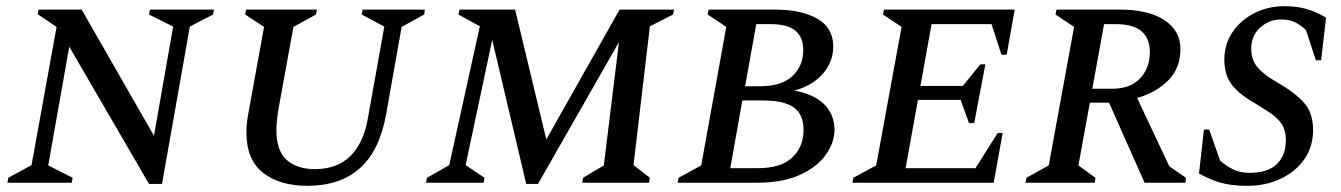

<svg xmlns="http://www.w3.org/2000/svg" viewBox="-20 -591 4336 621"><path d="M4 0 7 -16 82 -57 163 -504 102 -545 105 -560H244L478 -152L540 -505L462 -544L465 -560H672L669 -544L594 -505L504 4H462L204 -440L136 -56L215 -16L212 0Z M974 10Q885 10 831 -32Q777 -74 777 -163Q777 -192 783 -223L834 -504L773 -544L776 -560H1005L1002 -544L929 -504L879 -229Q877 -213 875.5 -198.5Q874 -184 874 -170Q874 -103 907.5 -73.5Q941 -44 998 -44Q1070 -44 1112.5 -85.5Q1155 -127 1169 -204L1223 -505L1150 -544L1153 -560H1354L1352 -544L1279 -504L1229 -222Q1208 -104 1144 -47Q1080 10 974 10Z M1358 0 1361 -16 1433 -57 1532 -506 1463 -544 1466 -560H1646L1747 -140L1984 -560H2160L2157 -544L2082 -506L2029 -57L2082 -16L2079 0H1863L1866 -16L1933 -56L1982 -455L1720 4H1682L1572 -462L1486 -57L1547 -16L1544 0Z M2172 0 2175 -16 2248 -56 2329 -504 2269 -544 2272 -560H2486Q2572 -560 2623.5 -530.5Q2675 -501 2675 -441Q2675 -391 2641.5 -352.5Q2608 -314 2549 -298Q2614 -286 2646.5 -253Q2679 -220 2679 -171Q2679 -130 2651 -90.5Q2623 -51 2567.5 -25.5Q2512 0 2429 0ZM2471 -513H2426L2390 -312H2438Q2508 -312 2543 -345Q2578 -378 2578 -429Q2578 -470 2553 -491.5Q2528 -513 2471 -513ZM2449 -266H2381L2342 -47H2430Q2506 -47 2542.5 -81.5Q2579 -116 2579 -171Q2579 -220 2548 -243Q2517 -266 2449 -266Z M2737 0 2740 -16 2814 -56 2896 -504 2836 -544 2839 -560H3262L3236 -414H3219L3187 -513H2993L2957 -313H3094L3151 -383H3167L3131 -193H3114L3087 -268H2949L2909 -47H3135L3207 -161H3223L3194 0Z M3297 0 3300 -16 3372 -56 3454 -504 3394 -544 3397 -560H3602Q3694 -560 3746 -526Q3798 -492 3798 -432Q3798 -371 3759 -331.5Q3720 -292 3658 -274L3762 -53L3816 -16L3814 0H3682L3567 -259H3505L3468 -56L3523 -16L3521 0ZM3588 -513H3551L3513 -304H3578Q3636 -304 3667.5 -337.5Q3699 -371 3699 -423Q3699 -466 3672.5 -489.5Q3646 -513 3588 -513Z M4015 10Q3963 10 3928 0Q3893 -10 3858 -30L3874 -172H3891L3926 -72Q3943 -56 3966.5 -44Q3990 -32 4021 -32Q4081 -32 4110 -60.5Q4139 -89 4139 -138Q4139 -168 4126.5 -188Q4114 -208 4090.5 -224Q4067 -240 4034 -260Q3987 -287 3963.5 -318Q3940 -349 3940 -398Q3940 -449 3967 -488Q3994 -527 4038 -549Q4082 -571 4135 -571Q4175 -571 4207 -561.5Q4239 -552 4269 -534L4253 -396H4236L4204 -494Q4189 -508 4170.5 -518Q4152 -528 4123 -528Q4085 -528 4056 -502Q4027 -476 4027 -433Q4027 -399 4045.5 -375.5Q4064 -352 4107 -327Q4168 -292 4197.5 -259Q4227 -226 4227 -170Q4227 -117 4199 -76.5Q4171 -36 4122.5 -13Q4074 10 4015 10Z"/></svg>

Font: Spectral SC Medium
Style: Italic
Weight: 500
Italic angle: -10°
Designer: Jean-Baptiste Levee
Foundry: Production Type
Version: Version 2.001